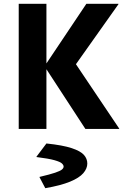

<svg xmlns="http://www.w3.org/2000/svg" viewBox="-20 -675 654 1005"><path d="M223 -655V0H78V-655ZM213 -328 432 -655H600V-653L340 -286ZM213 -328 331 -408 604 -2V0H427ZM217 310 187 253V251Q242 238 268.5 229Q295 220 304 212.5Q313 205 313 197Q313 189 304 180.5Q295 172 265 163.5Q235 155 171 147V145L223 76Q309 85 355.5 100.5Q402 116 419.5 136Q437 156 437 181Q437 207 416 231.5Q395 256 346.5 276Q298 296 217 310Z"/></svg>

Font: Intel One Mono Light
Style: Regular
Weight: 300
Monospace: yes
Designer: Fred Shallcrass
Foundry: Frere-Jones Type LLC
Version: Version 1.004